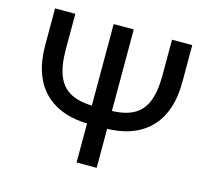

<svg xmlns="http://www.w3.org/2000/svg" viewBox="-104 -851 1068 975"><g transform="rotate(15 430.0 -364.0)"><path d="M684.1 -727.5H790.5V-534.2Q790.5 -452.1 768.6 -390.1Q746.6 -328.1 704.8 -287.1Q663.1 -246.1 603.3 -225.3Q543.5 -204.6 467.3 -204.6H393.1Q316.9 -204.6 257.1 -225.3Q197.3 -246.1 155.3 -287.1Q113.3 -328.1 91.3 -390.1Q69.3 -452.1 69.3 -534.2V-727.5H175.8V-540.5Q175.8 -454.6 197.8 -401.1Q219.7 -347.7 267.3 -323.2Q314.9 -298.8 392.1 -298.8H467.8Q545.4 -298.8 593 -323.2Q640.6 -347.7 662.4 -401.1Q684.1 -454.6 684.1 -540.5ZM377.4 -727.5H482.9V0H377.4Z"/></g></svg>

Font: Inter 28pt Medium
Style: Regular
Weight: 500
Designer: Rasmus Andersson
Foundry: rsms
Version: Version 4.001;git-66647c0bb